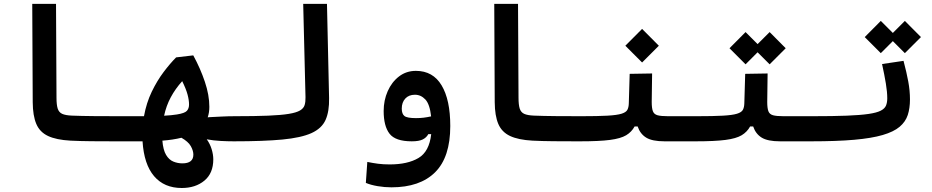

<svg xmlns="http://www.w3.org/2000/svg" viewBox="-20 -713 4728 974"><path d="M580.1 3.9Q574.2 3.9 568.1 3.9Q562 3.9 556.2 3.9Q501 3.9 443.8 3.4Q386.7 2.9 337.9 0.5Q265.6 -3.4 223.6 -23.2Q181.6 -43 164.1 -84.5Q146.5 -126 146 -194.3L143.6 -693.4H264.2L266.6 -217.3Q266.6 -181.2 272.7 -162.1Q278.8 -143.1 295.4 -135.5Q312 -127.9 344.2 -126.5Q393.6 -124.5 457 -124Q520.5 -123.5 585.9 -123.5Q601.6 -123.5 609.4 -106Q617.2 -88.4 617.2 -59.6Q617.2 -32.7 607.9 -14.4Q598.6 3.9 580.1 3.9Z M901.9 240.7Q813 240.7 761.7 180.7Q710.4 120.6 703.1 3.9Q683.6 3.9 661.9 3.9Q640.1 3.9 615.7 3.9Q607.4 3.9 598.4 3.9Q589.4 3.9 580.1 3.9Q551.8 3.9 551.8 -64.9Q551.8 -92.8 561.3 -108.2Q570.8 -123.5 585.9 -123.5Q595.7 -123.5 605 -123.5Q614.3 -123.5 623.5 -123.5Q647.5 -123.5 669.2 -123.5Q690.9 -123.5 710.4 -123.5Q722.7 -191.4 749.8 -247.6Q776.9 -303.7 810.1 -347.7Q843.3 -391.6 873.5 -421.9L960.4 -432.1Q996.6 -365.7 1019.3 -298.1Q1042 -230.5 1042 -170.9Q1042 -142.1 1033.7 -117.7Q1037.1 -118.2 1043.5 -118.7Q1073.7 -120.1 1106 -121.8Q1138.2 -123.5 1171.9 -123.5Q1220.7 -123.5 1220.7 -66.9Q1220.7 -26.9 1208 -11.5Q1195.3 3.9 1166 3.9Q1135.7 3.9 1098.9 2Q1062 0 1028.8 -6.3Q1045.4 16.6 1053.7 43.9Q1062 71.3 1062 95.2Q1062 166 1016.8 203.4Q971.7 240.7 901.9 240.7ZM900.4 -14.2Q856.9 -3.4 803.7 0.5Q807.6 47.9 822.5 72.8Q837.4 97.7 859.4 106.7Q881.3 115.7 905.3 115.7Q960.9 115.7 960.9 71.3Q960.9 51.8 948.2 28.8Q935.5 5.9 900.4 -14.2ZM812.5 -126Q849.6 -127.9 877.4 -132.3Q917.5 -138.7 928.2 -150.9Q939 -163.1 939 -182.6Q939 -205.1 931.4 -233.4Q923.8 -261.7 904.3 -301.3Q869.1 -262.2 846.2 -219.2Q823.2 -176.3 812.5 -126Z M1166 3.9Q1151.9 3.9 1144.8 -12Q1137.7 -27.8 1137.7 -63Q1137.7 -98.1 1147.5 -110.8Q1157.2 -123.5 1171.9 -123.5Q1273.4 -123.5 1339.6 -126.2Q1405.8 -128.9 1444.6 -135.3Q1483.4 -141.6 1502 -152.6Q1520.5 -163.6 1525.4 -180.2Q1530.3 -196.8 1529.8 -219.7L1518.1 -693.4H1638.7L1649.4 -215.8Q1650.9 -147.9 1631.6 -104.7Q1612.3 -61.5 1560.1 -37.8Q1507.8 -14.2 1412.4 -5.1Q1316.9 3.9 1166 3.9Z M1965.8 237.3Q1931.2 237.3 1896.2 231.4Q1861.3 225.6 1835.9 214.8L1843.3 108.4Q1872.1 114.3 1898.2 117.7Q1924.3 121.1 1957 121.1Q2047.9 121.1 2102.8 88.6Q2157.7 56.2 2167.5 -32.7H2152.8Q2143.6 -15.1 2124.5 -5.6Q2105.5 3.9 2068.8 3.9Q1985.8 3.9 1956.1 -34.7Q1926.3 -73.2 1926.3 -149.9Q1926.3 -204.1 1946.8 -250.5Q1967.3 -296.9 2004.2 -325.2Q2041 -353.5 2089.8 -353.5Q2176.3 -353.5 2220.2 -280Q2264.2 -206.5 2264.2 -73.7Q2264.2 84.5 2187.3 160.9Q2110.4 237.3 1965.8 237.3ZM2167 -122.6Q2160.2 -184.6 2137.7 -208.5Q2115.2 -232.4 2085 -232.4Q2053.7 -232.4 2035.9 -212.9Q2018.1 -193.4 2018.1 -162.1Q2018.1 -135.3 2031.7 -124.5Q2045.4 -113.8 2090.3 -113.8Q2111.3 -113.8 2129.2 -116Q2147 -118.2 2167 -122.6Z M2923.8 3.9Q2918 3.9 2911.9 3.9Q2905.8 3.9 2899.9 3.9Q2844.7 3.9 2787.6 3.4Q2730.5 2.9 2681.6 0.5Q2609.4 -3.4 2567.4 -23.2Q2525.4 -43 2507.8 -84.5Q2490.2 -126 2489.7 -194.3L2487.3 -693.4H2607.9L2610.4 -217.3Q2610.4 -181.2 2616.5 -162.1Q2622.6 -143.1 2639.2 -135.5Q2655.8 -127.9 2688 -126.5Q2737.3 -124.5 2800.8 -124Q2864.3 -123.5 2929.7 -123.5Q2945.3 -123.5 2953.1 -106Q2960.9 -88.4 2960.9 -59.6Q2960.9 -32.7 2951.7 -14.4Q2942.4 3.9 2923.8 3.9Z M2923.8 3.9 2929.7 -123.5Q3013.2 -123.5 3061.3 -126.2Q3109.4 -128.9 3132.6 -136Q3155.8 -143.1 3162.6 -155.8Q3169.4 -168.5 3169.9 -189L3174.3 -338.4L3288.1 -340.3L3286.1 -195.8Q3286.1 -164.6 3292 -148.9Q3297.9 -133.3 3315.4 -128.4Q3333 -123.5 3368.2 -123.5H3515.6Q3552.2 -123.5 3552.2 -67.9Q3552.2 -29.3 3539.8 -12.7Q3527.3 3.9 3509.8 3.9H3351.1Q3288.6 3.9 3258.1 -14.9Q3227.5 -33.7 3214.8 -71.3H3199.2Q3184.1 -43.5 3156.5 -26.9Q3128.9 -10.3 3074.5 -3.2Q3020 3.9 2923.8 3.9ZM3237.3 -396 3152.3 -481 3237.3 -566.4 3322.3 -481Z M3509.8 3.9 3515.6 -123.5Q3599.1 -123.5 3647.2 -126.2Q3695.3 -128.9 3718.5 -136Q3741.7 -143.1 3748.5 -155.8Q3755.4 -168.5 3755.9 -189L3760.3 -338.4L3874 -340.3L3872.1 -195.8Q3872.1 -164.6 3877.9 -148.9Q3883.8 -133.3 3901.4 -128.4Q3918.9 -123.5 3954.1 -123.5H4101.6Q4138.2 -123.5 4138.2 -67.9Q4138.2 -29.3 4125.7 -12.7Q4113.3 3.9 4095.7 3.9H3937Q3874.5 3.9 3844 -14.9Q3813.5 -33.7 3800.8 -71.3H3785.2Q3770 -43.5 3742.4 -26.9Q3714.8 -10.3 3660.4 -3.2Q3606 3.9 3509.8 3.9ZM3884.3 -386.7 3823.2 -447.8 3762.2 -386.7 3680.7 -468.3 3762.2 -550.3 3823.2 -489.3 3884.3 -550.3 3965.8 -468.3Z M4095.7 3.9Q4083.5 3.9 4077.9 -12.5Q4072.3 -28.8 4072.3 -66.4Q4072.3 -100.6 4081.5 -112.1Q4090.8 -123.5 4101.6 -123.5Q4206.5 -123.5 4275.6 -126.2Q4344.7 -128.9 4386.2 -135Q4427.7 -141.1 4448 -151.6Q4468.3 -162.1 4474.6 -177.5Q4481 -192.9 4481 -214.4Q4481 -246.1 4473.9 -289.3Q4466.8 -332.5 4454.6 -388.2L4563.5 -404.3Q4579.1 -345.7 4587.6 -299.3Q4596.2 -252.9 4596.2 -208.5Q4596.2 -164.1 4585 -129.6Q4573.7 -95.2 4543.7 -69.8Q4513.7 -44.4 4457.8 -28.1Q4401.9 -11.7 4313.2 -3.9Q4224.6 3.9 4095.7 3.9ZM4570.3 -443.4 4509.3 -504.4 4448.2 -443.4 4366.7 -524.9 4448.2 -606.9 4509.3 -545.9 4570.3 -606.9 4651.9 -524.9Z"/></svg>

Font: Cascadia Code SemiBold
Style: Regular
Weight: 600
Monospace: yes
Designer: Aaron Bell
Foundry: Saja Typeworks
Version: Version 2404.023; ttfautohint (v1.8.4)